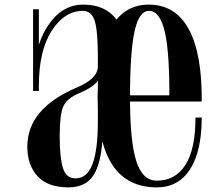

<svg xmlns="http://www.w3.org/2000/svg" viewBox="-20 -790 970 830"><path d="M531 -527Q531 -641 483.5 -705.5Q436 -770 340 -770Q245 -770 184 -674Q123 -578 123 -419H148Q148 -571 203.5 -657Q259 -743 338 -743Q376 -743 389.5 -699.5Q403 -656 403 -547V-401ZM403 -503Q403 -450 313 -412Q98 -321 98 -156Q98 -77 142 -28.5Q186 20 276 20Q359 20 392 -46Q425 -112 425 -250L403 -356V-266Q403 -140 379.5 -79.5Q356 -19 306 -19Q266 -19 252 -64Q238 -109 238 -202Q238 -294 253.5 -329.5Q269 -365 322 -387Q367 -406 388.5 -425Q410 -444 421 -473V-503ZM148 -750H123V-397H148ZM825 -282Q825 -145 781.5 -77Q738 -9 658 -9Q596 -9 569 -94Q542 -179 542 -367Q542 -565 561.5 -654Q581 -743 624 -743Q672 -743 693 -650Q714 -557 712 -351H852Q854 -556 796.5 -663Q739 -770 623 -770Q514 -770 458 -667Q402 -564 402 -368Q402 20 658 20Q751 20 801.5 -58Q852 -136 852 -282ZM738 -378H518L520 -351H738Z"/></svg>

Font: Solide Mirage
Style: Etroit
Weight: 400
Designer: Jérémy Landes
Foundry: Velvetyne Type Foundry
Version: Version 1.1